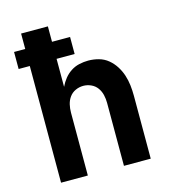

<svg xmlns="http://www.w3.org/2000/svg" viewBox="-109 -825 819 914"><g transform="rotate(-15 300.0 -367.5)"><path d="M79 0V-575H24V-659H79V-735H211V-659H300V-575H211V-437Q221 -458 235 -475.5Q249 -493 268 -505.5Q287 -518 309.5 -523Q332 -528 354 -528Q380 -528 405.5 -521Q431 -514 451 -497.5Q471 -481 485 -459Q499 -437 507 -412.5Q515 -388 518 -362Q521 -336 521 -310V0H389V-310Q389 -330 384.5 -349.5Q380 -369 368.5 -385Q357 -401 338.5 -409.5Q320 -418 300 -418Q280 -418 261.5 -409.5Q243 -401 231.5 -385Q220 -369 215.5 -349.5Q211 -330 211 -310V0Z"/></g></svg>

Font: Iosevka SS04 XBd Ex
Style: Regular
Weight: 800
Width: 7
Monospace: yes
Designer: Belleve Invis
Foundry: Belleve Invis
Version: Version 19.0.0; ttfautohint (v1.8.4)